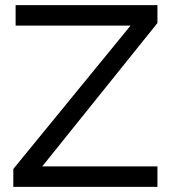

<svg xmlns="http://www.w3.org/2000/svg" viewBox="-20 -730 671 750"><path d="M32 -70 490 -630H41V-710H595V-640L145 -80H595V0H32Z"/></svg>

Font: YasnoRaleway Medium
Style: Regular
Weight: 500
Designer: Matt McInerney, Pablo Impallari, Rodrigo Fuenzalida
Foundry: Matt McInerney, Pablo Impallari, Rodrigo Fuenzalida
Version: Version 4.026